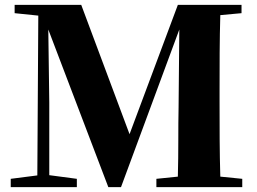

<svg xmlns="http://www.w3.org/2000/svg" viewBox="-20 -767 1054 787"><path d="M708 0H973V-34L883 -43C880 -144 880 -247 880 -351V-395C880 -499 880 -602 883 -705L970 -713V-747H709L511 -217L313 -747H40V-713L137 -703L133 -48L24 -34V0H295V-34L182 -49V-346L178 -646L424 0H476L715 -646L712 -327C710 -246 712 -145 709 -43L621 -34V0Z"/></svg>

Font: Noto Serif CJK SC Black
Style: Regular
Weight: 900
Designer: Ryoko NISHIZUKA 西塚涼子 (kana & ideographs); Frank Grießhammer (Latin, Greek & Cyrillic); Wenlong ZHANG 张文龙 (bopomofo); San
Foundry: Adobe
Version: Version 2.001;hotconv 1.1.0;makeotfexe 2.6.0